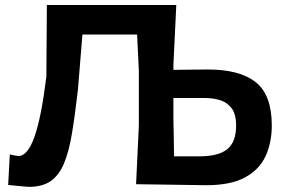

<svg xmlns="http://www.w3.org/2000/svg" viewBox="-20 -733 1137 764"><path d="M95 10.5Q90.5 10.5 74.5 9Q58.5 7.5 40.8 5.8Q23 4 12.5 3L19 -118.5Q30 -116 40.5 -114Q51 -112 53 -112Q90 -112 117.2 -188.8Q144.5 -265.5 164.5 -428.5Q165 -498.5 165.5 -570.2Q166 -642 166.5 -713H681.5Q678.5 -654 676 -598.8Q673.5 -543.5 670 -474.5V-455Q698 -455.5 731.8 -455.8Q765.5 -456 807 -456.5Q934 -456.5 997.8 -405.8Q1061.5 -355 1061.5 -234Q1061.5 -165 1036.5 -111.2Q1011.5 -57.5 954.5 -26.8Q897.5 4 800.5 4Q717 2.5 649.5 1.8Q582 1 521.5 0Q524.5 -58 526.8 -112.2Q529 -166.5 532.5 -233.5V-452.5Q530.5 -492.5 528.8 -527.5Q527 -562.5 525.5 -595.5H308Q299 -488.5 290 -375.5Q278.5 -274.5 266.2 -201.2Q254 -128 234 -81.2Q214 -34.5 181 -12Q148 10.5 95 10.5ZM672.5 -111H774.5Q850 -111 884.8 -139.8Q919.5 -168.5 919.5 -233Q919.5 -280 900.8 -303.5Q882 -327 853.8 -335Q825.5 -343 797 -343H670V-259Q671 -218.5 671.5 -182.5Q672 -146.5 672.5 -111Z"/></svg>

Font: Commissioner Loud SemiBold
Style: Regular
Weight: 600
Designer: Kostas Bartsokas
Foundry: Kostas Bartsokas
Version: Version 1.000; ttfautohint (v1.8.3)